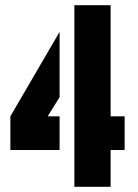

<svg xmlns="http://www.w3.org/2000/svg" viewBox="-20 -721 531 741"><path d="M267 0V-701H407V-272H461V-142H407V0ZM20 -142V-272L210 -598V-346L164 -272H210V-142Z"/></svg>

Font: Stick No Bills ExtraLight ExtraBold
Style: Regular
Weight: 800
Version: Version 2.000